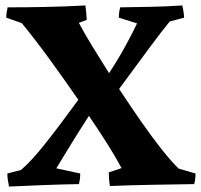

<svg xmlns="http://www.w3.org/2000/svg" viewBox="-20 -677 739 706"><path d="M13 9Q11 -3 9 -15Q7 -27 7 -39L57 -52Q92 -81 142.5 -144Q193 -207 268 -310Q217 -384 163.5 -457.5Q110 -531 60 -592L3 -612Q3 -622 4.5 -631Q6 -640 8 -650Q79 -650 150.5 -651.5Q222 -653 294 -657Q296 -644 297 -631Q298 -618 299 -604L270 -593Q290 -555 319 -507.5Q348 -460 381 -408Q415 -460 441 -507.5Q467 -555 484 -591L417 -612Q417 -632 422 -650Q479 -651 536 -652Q593 -653 650 -657Q656 -635 657 -612L604 -598Q577 -565 533 -506Q489 -447 418 -350Q458 -289 498 -231.5Q538 -174 574 -128.5Q610 -83 637 -57L699 -39Q699 -18 694 0Q616 1 538.5 2.5Q461 4 384 7Q380 -18 380 -43L427 -59Q405 -100 374 -149Q343 -198 307 -251Q274 -200 243.5 -150.5Q213 -101 187 -58L275 -39Q275 -18 270 0Q206 1 141.5 3.5Q77 6 13 9Z"/></svg>

Font: Labrada
Style: Bold
Weight: 700
Designer: Mercedes Jáuregui
Foundry: Omnibus-Type Team
Version: Version 1.000; ttfautohint (v1.8.4.7-5d5b)